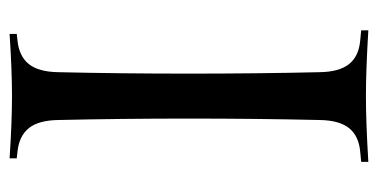

<svg xmlns="http://www.w3.org/2000/svg" viewBox="-210 -562 772 392"><g transform="rotate(-90 176.0 -366.0)"><path d="M41.5 0V-14.6L62.5 -16.6Q94.7 -19.5 110.6 -39.6Q126.5 -59.6 127 -100.1Q129.9 -227.1 129.9 -366.2Q129.9 -505.4 127 -632.3Q126.5 -672.9 110.6 -692.9Q94.7 -712.9 62.5 -716.3L48.8 -717.8V-732.4Q123.5 -727.5 175.8 -727.5Q228 -727.5 302.7 -732.4V-717.8L289.1 -716.3Q256.8 -712.9 241 -692.9Q225.1 -672.9 224.6 -632.3Q221.7 -505.4 221.7 -366.2Q221.7 -227.1 224.6 -100.1Q225.1 -59.6 241 -39.6Q256.8 -19.5 289.1 -16.6L310.1 -14.6V0Q228.5 -4.9 175.8 -4.9Q123 -4.9 41.5 0Z"/></g></svg>

Font: Flanker
Style: Regular
Weight: 400
Designer: Flanker
Foundry: Flanker
Version: Version 2.027